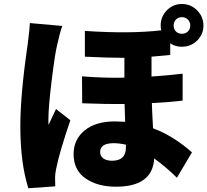

<svg xmlns="http://www.w3.org/2000/svg" viewBox="-20 -911 1061 982"><path d="M132.8 -793 298.8 -778.3Q287.1 -749 271.5 -677.7Q260.7 -632.8 244.1 -497.6Q227.5 -362.3 227.5 -299.8Q227.5 -276.4 228.5 -272.5Q235.4 -288.1 248 -314.5Q260.7 -340.8 266.6 -353.5L339.8 -295.9Q285.2 -136.7 267.6 -49.8Q261.7 -22.5 261.7 -2.9Q261.7 26.4 262.7 42L125 51.8Q84 -77.1 84 -265.6Q84 -427.7 121.1 -680.7Q131.8 -762.7 132.8 -793ZM940.9 -811Q928.7 -823.2 910.2 -823.2Q891.6 -823.2 879.9 -811Q868.2 -798.8 868.2 -780.3Q868.2 -761.7 879.9 -750Q891.6 -738.3 910.2 -738.3Q928.7 -738.3 940.9 -750Q953.1 -761.7 953.1 -780.3Q953.1 -798.8 940.9 -811ZM624 -156.2V-170.9Q589.8 -178.7 562.5 -178.7Q492.2 -178.7 492.2 -133.8Q492.2 -112.3 508.8 -100.6Q525.4 -88.9 552.7 -88.9Q624 -88.9 624 -156.2ZM850.6 -689.5V-629.9Q847.7 -629.9 754.9 -621.1V-519.5Q840.8 -525.4 914.1 -534.2V-396.5Q852.5 -388.7 756.8 -383.8Q756.8 -364.3 762.7 -254.9Q865.2 -216.8 961.9 -131.8L884.8 -2Q834 -52.7 768.6 -100.6Q760.7 43.9 573.2 43.9Q478.5 43.9 417.5 1.5Q356.4 -41 356.4 -123Q356.4 -197.3 412.6 -243.7Q468.8 -290 567.4 -290Q586.9 -290 620.1 -288.1Q618.2 -332 617.2 -378.9Q530.3 -377.9 400.4 -382.8L399.4 -520.5Q506.8 -511.7 616.2 -513.7V-615.2Q531.2 -615.2 414.1 -621.1V-752.9Q641.6 -737.3 804.7 -755.9Q801.8 -767.6 801.8 -780.3Q801.8 -826.2 833.5 -858.4Q865.2 -890.6 910.2 -890.6Q956.1 -890.6 988.3 -857.9Q1020.5 -825.2 1020.5 -780.3Q1020.5 -735.4 988.3 -703.6Q956.1 -671.9 910.2 -671.9Q876 -671.9 850.6 -689.5Z"/></svg>

Font: GenEi Gothic M Heavy
Style: Regular
Weight: 800
Designer: o_tamon (Modified); [Source Han Sans]
Ryoko NISHIZUKA  (kana & ideographs); Paul D. Hunt (Latin, Greek & Cyrillic); Wenl
Version: Version 1.1a;Original Version 1.004